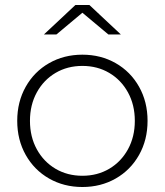

<svg xmlns="http://www.w3.org/2000/svg" viewBox="-20 -745 660 769"><path d="M176.5 -30C216.2 -7.3 260.7 4 310 4C359.3 4 403.8 -7.3 443.5 -30C483.2 -52.7 514.3 -84.2 537 -124.5C559.7 -164.8 571 -210.3 571 -261C571 -311.7 559.7 -357.2 537 -397.5C514.3 -437.8 483.2 -469.3 443.5 -492C403.8 -514.7 359.3 -526 310 -526C260.7 -526 216.2 -514.7 176.5 -492C136.8 -469.3 105.7 -437.8 83 -397.5C60.3 -357.2 49 -311.7 49 -261C49 -210.3 60.3 -164.8 83 -124.5C105.7 -84.2 136.8 -52.7 176.5 -30ZM417.5 -69C385.8 -50.3 350 -41 310 -41C270 -41 234.2 -50.3 202.5 -69C170.8 -87.7 145.8 -113.7 127.5 -147C109.2 -180.3 100 -218.3 100 -261C100 -303.7 109.2 -341.7 127.5 -375C145.8 -408.3 170.8 -434.3 202.5 -453C234.2 -471.7 270 -481 310 -481C350 -481 385.8 -471.7 417.5 -453C449.2 -434.3 474.2 -408.3 492.5 -375C510.8 -341.7 520 -303.7 520 -261C520 -218.3 510.8 -180.3 492.5 -147C474.2 -113.7 449.2 -87.7 417.5 -69ZM414 -607H464L338 -725H282L156 -607H206L310 -694Z"/></svg>

Font: Montserrat Custom ExtraLight
Style: Regular
Weight: 300
Designer: Julieta Ulanovsky
Foundry: Julieta Ulanovsky
Version: Version 7.200